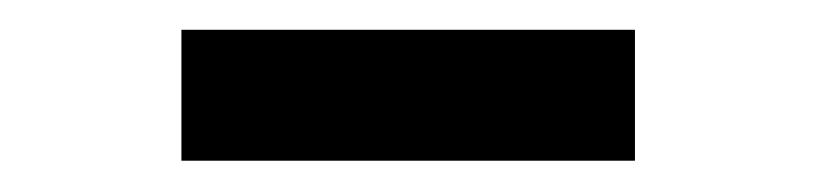

<svg xmlns="http://www.w3.org/2000/svg" viewBox="-20 -688 540 127"><path d="M400 -581.7H100V-668.3H400Z"/></svg>

Font: Familjen Grotesk Variable
Style: Regular
Weight: 400
Designer: Anders Wikstroem, Jonas Baeckman, Matilda Gysing, Kristian Moeller
Foundry: Familjen STHLM AB
Version: Version 2.000